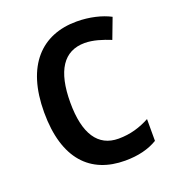

<svg xmlns="http://www.w3.org/2000/svg" viewBox="-108 -634 660 728"><g transform="rotate(-20 222.0 -269.5)"><path d="M275 10C328 10 371 -1 406 -22V-110C369 -90 328 -77 280 -77C197 -77 154 -142 154 -268C154 -396 197 -462 282 -462C316 -462 353 -450 385 -437L416 -519C382 -537 333 -549 281 -549C140 -549 48 -456 48 -267C48 -78 136 10 275 10Z"/></g></svg>

Font: Noto Sans Lao Looped SemiCondensed Medium
Style: Regular
Weight: 500
Width: 4
Designer: Mark Frömberg, Ben Mitchell
Foundry: The Fontpad Ltd
Version: Version 1.002